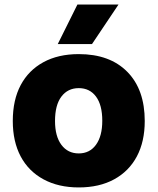

<svg xmlns="http://www.w3.org/2000/svg" viewBox="-20 -809 690 841"><path d="M325 12Q236 12 170.5 -23.5Q105 -59 70.5 -124Q36 -189 36 -279Q36 -371 70.5 -436Q105 -501 170 -536.5Q235 -572 325 -572Q461 -572 537.5 -494.5Q614 -417 614 -279Q614 -189 579.5 -124Q545 -59 480 -23.5Q415 12 325 12ZM325 -137Q373 -137 400.5 -175Q428 -213 428 -280Q428 -349 400.5 -386Q373 -423 325 -423Q277 -423 249 -386Q221 -349 221 -279Q221 -212 249 -174.5Q277 -137 325 -137ZM233 -616 319 -789H499L383 -616Z"/></svg>

Font: Azeret Mono ExtraBold
Style: Regular
Weight: 800
Designer: Martin Vácha
Foundry: Displaay
Version: Version 1.002